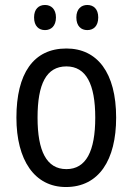

<svg xmlns="http://www.w3.org/2000/svg" viewBox="-20 -742 533 772"><path d="M117 -672C117 -637 136 -621 161 -621C185 -621 205 -637 205 -672C205 -706 185 -722 161 -722C136 -722 117 -706 117 -672ZM287 -672C287 -637 306 -621 331 -621C356 -621 375 -637 375 -672C375 -706 356 -722 331 -722C307 -722 287 -706 287 -672ZM447 -269C447 -450 371 -547 247 -547C114 -547 46 -446 46 -269C46 -98 119 10 245 10C378 10 447 -99 447 -269ZM131 -269C131 -404 166 -475 247 -475C326 -475 363 -404 363 -269C363 -134 326 -62 247 -62C167 -62 131 -135 131 -269Z"/></svg>

Font: Noto Sans Lao Condensed
Style: Regular
Weight: 400
Width: 3
Designer: Monotype Design Team
Foundry: Monotype Imaging Inc.
Version: Version 2.004